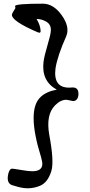

<svg xmlns="http://www.w3.org/2000/svg" viewBox="-20 -851 490 1045"><path d="M342 -308Q309 -308 280 -278Q229 -227 248 -118Q275 25 260 78Q241 142 198 160Q141 184 78 166Q59 160 50 158Q17 150 23 106Q25 90 31 78.5Q37 67 45.5 67Q54 67 94 74Q134 81 156 81Q206 81 210 47Q212 34 204 6Q123 -253 202 -324Q233 -353 289 -363Q204 -410 217 -515Q221 -546 237.5 -601.5Q254 -657 256 -677Q261 -713 236.5 -730Q212 -747 179 -748Q201 -711 201 -681Q201 -673 194 -673Q192 -673 186 -675Q41 -737 45 -772Q46 -779 64 -807Q64 -807 62 -818Q64 -831 213 -831Q271 -831 316 -768Q361 -705 341 -655Q292 -545 282 -478Q269 -374 356 -374L376 -375Q392 -375 399.5 -366Q407 -357 407 -340Q407 -323 399.5 -312Q392 -301 378 -301Z"/></svg>

Font: Zhi Mang Xing
Style: Regular
Weight: 400
Designer: ZhongQi
Foundry: ZhongQi
Version: Version 2.001